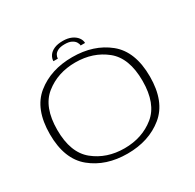

<svg xmlns="http://www.w3.org/2000/svg" viewBox="-152 -862 1049 1033"><g transform="rotate(-30 372.0 -346.0)"><path d="M358.5 4.5Q491.5 4.5 580.2 -67.8Q669 -140 669 -295Q669 -451 580.2 -522.8Q491.5 -594.5 358.5 -594.5Q225 -594.5 136.2 -522.8Q47.5 -451 47.5 -295Q47.5 -140 136.2 -67.8Q225 4.5 358.5 4.5ZM358.5 -28.5Q248.5 -28.5 171 -91Q93.5 -153.5 93.5 -295Q93.5 -437 171 -499.2Q248.5 -561.5 358.5 -561.5Q468.5 -561.5 545.8 -499.2Q623 -437 623 -295Q623 -153.5 545.8 -91Q468.5 -28.5 358.5 -28.5ZM358.5 -695.5Q325.5 -695.5 303.8 -685.8Q282 -676 271.2 -659.8Q260.5 -643.5 260.5 -626H288Q288 -637 294.2 -648.2Q300.5 -659.5 315.8 -667.2Q331 -675 358.5 -675Q384 -675 399.5 -667.2Q415 -659.5 422.2 -648Q429.5 -636.5 429.5 -626H457Q457 -643.5 444.8 -659.8Q432.5 -676 410.5 -685.8Q388.5 -695.5 358.5 -695.5Z"/></g></svg>

Font: Anybody Expanded ExtraLight
Style: Regular
Weight: 250
Width: 7
Version: Version 1.113;gftools[0.9.25]